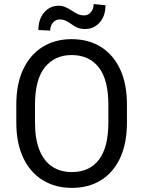

<svg xmlns="http://www.w3.org/2000/svg" viewBox="-20 -913 706 943"><path d="M498 -887.2Q498 -834 469.2 -802.2Q440.4 -770.5 398.4 -770.5Q373.5 -770.5 357.7 -778.3Q341.8 -786.1 328.6 -795.9Q316.9 -804.2 304 -810.8Q291 -817.4 272.9 -817.4Q253.4 -817.4 240 -801.8Q226.6 -786.1 226.6 -762.7L168.5 -765.6Q168.5 -818.4 196.8 -851.6Q225.1 -884.8 267.1 -884.8Q287.6 -884.8 303.5 -877.2Q319.3 -869.6 333.5 -860.4Q347.2 -851.1 361.3 -844.2Q375.5 -837.4 393.6 -837.4Q413.1 -837.4 426.5 -853.3Q439.9 -869.1 439.9 -893.1ZM603.5 -312Q603.5 -209 570.1 -137.2Q536.6 -65.4 475.8 -27.8Q415 9.8 332.5 9.8Q252 9.8 190.4 -27.8Q128.9 -65.4 94.5 -137.2Q60.1 -209 60.1 -312V-398.4Q60.1 -501.5 94.2 -573.2Q128.4 -645 189.7 -682.9Q251 -720.7 331.5 -720.7Q414.1 -720.7 475.1 -682.9Q536.1 -645 569.8 -573.2Q603.5 -501.5 603.5 -398.4ZM512.2 -399.4Q512.2 -522 464.8 -582.3Q417.5 -642.6 331.5 -642.6Q248.5 -642.6 200.2 -582.3Q151.9 -522 151.9 -399.4V-312Q151.9 -230 173.8 -175.8Q195.8 -121.6 236.3 -94.7Q276.9 -67.9 332.5 -67.9Q419.4 -67.9 465.8 -128.4Q512.2 -189 512.2 -312Z"/></svg>

Font: Robert Sans Medium
Style: Regular
Weight: 500
Designer: Christian Robertson (extended by Adam Twardoch)
Foundry: Google
Version: Version 12.135;April 2, 2019;FontCreator 11.5.0.2425 64-bit;